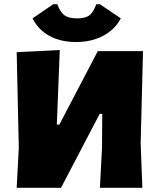

<svg xmlns="http://www.w3.org/2000/svg" viewBox="-20 -889 755 909"><path d="M69 -190 59 -642 263 -652 249 -299H261L443 -647H657L646 -210L654 0H453L463 -190L464 -350H452L269 0H59ZM552 -802Q524 -749 468.5 -719.5Q413 -690 340 -690Q268 -690 215 -718.5Q162 -747 134 -802L232 -869H251Q266 -830 286 -816Q306 -802 345 -802Q383 -802 402 -815.5Q421 -829 436 -869H453Z"/></svg>

Font: Luna Sans Black
Style: Regular
Weight: 900
Designer: Juan Pablo del Peral
Foundry: Huerta Tipografica
Version: Version 2.001; ttfautohint (v1.5)